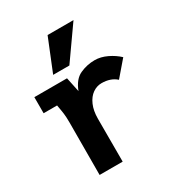

<svg xmlns="http://www.w3.org/2000/svg" viewBox="-190 -933 979 1056"><g transform="rotate(-30 300.0 -405.0)"><path d="M134 -332Q134 -367 131.2 -388.8Q128.5 -410.5 121.5 -448H36V-550H243.5L263 -457.5Q286.5 -520 331 -540.2Q375.5 -560.5 424.5 -560.5Q462.5 -560.5 501.8 -541.8Q541 -523 569.5 -496L487 -400Q451.5 -432 394 -432Q364 -432 337.8 -413.8Q311.5 -395.5 295.5 -359.2Q279.5 -323 279.5 -272V0H133ZM187 -604.5 270 -809.5H434.5L290 -604.5Z"/></g></svg>

Font: JuliaMono ExtraBold
Style: Regular
Weight: 800
Monospace: yes
Designer: cormullion
Foundry: corm
Version: Version 0.055; ttfautohint (v1.8.4)